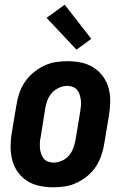

<svg xmlns="http://www.w3.org/2000/svg" viewBox="-20 -788 540 816"><path d="M207 8Q177 8 148 2Q119 -4 95.5 -19Q72 -34 56 -56.5Q40 -79 32.5 -106.5Q25 -134 25 -164Q25 -194 30 -223L50 -343Q54 -368 62.5 -393Q71 -418 86 -440Q101 -462 122 -479.5Q143 -497 167 -508.5Q191 -520 216.5 -524Q242 -528 267 -528Q297 -528 325.5 -522Q354 -516 377.5 -501Q401 -486 417.5 -463.5Q434 -441 441.5 -413.5Q449 -386 448.5 -356Q448 -326 443 -297L423 -177Q419 -152 410.5 -127Q402 -102 387.5 -80Q373 -58 352 -40.5Q331 -23 306.5 -11.5Q282 0 257 4Q232 8 207 8ZM208 -97Q226 -97 243.5 -105Q261 -113 273 -127Q285 -141 291.5 -158.5Q298 -176 301 -194L321 -314Q323 -326 324 -338.5Q325 -351 323.5 -363Q322 -375 318.5 -386Q315 -397 307.5 -406Q300 -415 289 -419Q278 -423 265 -423Q248 -423 230.5 -415Q213 -407 200.5 -393Q188 -379 181.5 -361.5Q175 -344 172 -326L153 -206Q150 -194 149.5 -181.5Q149 -169 150 -157Q151 -145 155 -134Q159 -123 166 -114Q173 -105 184.5 -101Q196 -97 208 -97ZM305 -577 178 -712 255 -768 368 -623Z"/></svg>

Font: Iosevka SS04 Extrabold Oblique
Style: Regular
Weight: 800
Italic angle: -9°
Monospace: yes
Designer: Belleve Invis
Foundry: Belleve Invis
Version: Version 19.0.0; ttfautohint (v1.8.4)